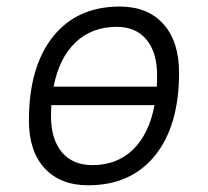

<svg xmlns="http://www.w3.org/2000/svg" viewBox="-20 -547 626 577"><path d="M245.1 9.8Q161.1 9.8 114 -41.5Q66.9 -92.8 66.9 -184.1Q66.9 -346.2 139.2 -436.8Q211.4 -527.3 339.8 -527.3Q423.8 -527.3 470.9 -474.9Q518.1 -422.4 518.1 -328.6Q518.1 -168.9 445.8 -79.6Q373.5 9.8 245.1 9.8ZM257.8 -50.8Q332 -50.8 380.1 -97.9Q428.2 -145 444.3 -231H134.3Q133.3 -214.4 133.3 -197.3Q133.3 -128.4 166 -89.6Q198.7 -50.8 257.8 -50.8ZM141.1 -286.6H451.2Q452.1 -303.2 452.1 -320.3Q452.1 -389.2 420.4 -427.7Q388.7 -466.3 331.1 -466.3Q255.9 -466.3 206.8 -419.4Q157.7 -372.6 141.1 -286.6Z"/></svg>

Font: Cascadia Code PL Light
Style: Italic
Weight: 300
Italic angle: -10°
Monospace: yes
Designer: Aaron Bell
Foundry: Saja Typeworks
Version: Version 2404.023; ttfautohint (v1.8.4)